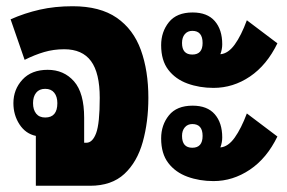

<svg xmlns="http://www.w3.org/2000/svg" viewBox="-20 -596 921 616"><path d="M95 0V-160Q62 -167 42.5 -197Q23 -227 23 -265Q23 -309 52 -340.5Q81 -372 133 -372Q185 -372 217.5 -335Q250 -298 250 -218V-138H257Q277 -138 288.5 -169Q300 -200 300 -282Q300 -362 272 -400Q244 -438 186 -438Q152 -438 121.5 -429Q91 -420 59 -404L14 -534Q59 -554 107.5 -565Q156 -576 213 -576Q301 -576 354.5 -539Q408 -502 432 -435.5Q456 -369 456 -282Q456 -205 438 -140.5Q420 -76 379 -38Q338 0 269 0ZM125 -219Q164 -219 164 -265Q164 -286 154 -298.5Q144 -311 125 -311Q106 -311 96 -298.5Q86 -286 86 -265Q86 -244 96 -231.5Q106 -219 125 -219Z M665 -314Q620 -314 581.5 -328Q543 -342 520 -372Q497 -402 497 -451Q497 -494 522 -525Q547 -556 598 -556Q645 -556 669 -528.5Q693 -501 693 -454Q693 -438 687 -422Q712 -424 733 -453Q754 -482 772 -531L870 -457Q836 -387 782 -350.5Q728 -314 665 -314ZM597 -421Q630 -421 630 -458Q630 -497 597 -497Q582 -497 573 -486.5Q564 -476 564 -458Q564 -421 597 -421ZM665 -15Q620 -15 581.5 -29Q543 -43 520 -73Q497 -103 497 -152Q497 -195 522 -226Q547 -257 598 -257Q645 -257 669 -229.5Q693 -202 693 -155Q693 -139 687 -123Q712 -125 733 -154.5Q754 -184 772 -232L870 -158Q836 -88 781.5 -51.5Q727 -15 665 -15ZM597 -122Q630 -122 630 -160Q630 -198 597 -198Q582 -198 573 -187.5Q564 -177 564 -160Q564 -122 597 -122Z"/></svg>

Font: Noto Sans Thai Looped ExtraCondensed Black
Style: Regular
Weight: 900
Width: 2
Designer: Sasikarn Vongin, Ben Mitchell
Foundry: The Fontpad Ltd
Version: Version 1.001; ttfautohint (v1.8.4.7-5d5b)